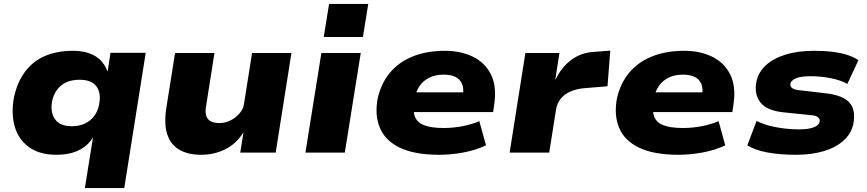

<svg xmlns="http://www.w3.org/2000/svg" viewBox="-20 -775 4405 975"><path d="M411 180 452 -76H451Q433 -46 405 -26.5Q377 -7 342.5 2Q308 11 268 11Q179 11 125.5 -29Q72 -69 54 -135Q36 -201 51 -281Q68 -359 108 -412Q148 -465 209 -491Q270 -517 350 -517Q418 -517 462 -491Q506 -465 525 -414H527L541 -507H720L611 180ZM344 -134Q382 -134 410 -147Q438 -160 457 -184Q476 -208 483 -243Q495 -302 470 -336Q445 -370 384 -370Q347 -370 319 -358Q291 -346 272 -322Q253 -298 245 -264Q234 -205 259.5 -169.5Q285 -134 344 -134Z M1002 11Q934 11 890 -15Q846 -41 829 -94Q812 -147 825 -229L869 -506H1069L1027 -239Q1021 -208 1027 -188Q1033 -168 1050.5 -159Q1068 -150 1094 -150Q1124 -150 1151.5 -164Q1179 -178 1197.5 -200.5Q1216 -223 1219 -247L1260 -506H1460L1380 0H1200L1216 -101H1215Q1179 -44 1123 -16.5Q1067 11 1002 11Z M1624 -587 1651 -755H1850L1823 -587ZM1531 0 1612 -506H1812L1731 0Z M2211 11Q2085 11 2010.5 -25Q1936 -61 1909 -126Q1882 -191 1898 -276Q1915 -351 1959.5 -405Q2004 -459 2075 -488Q2146 -517 2240 -517Q2319 -517 2380.5 -487.5Q2442 -458 2472.5 -398Q2503 -338 2490 -247L2484 -206H2048L2064 -306H2347L2331 -289Q2336 -326 2326 -349.5Q2316 -373 2292.5 -384.5Q2269 -396 2233 -396Q2193 -396 2162 -381.5Q2131 -367 2111.5 -339.5Q2092 -312 2085 -272L2083 -260Q2076 -214 2086.5 -184Q2097 -154 2133 -139.5Q2169 -125 2234 -125Q2282 -125 2330.5 -134.5Q2379 -144 2414 -160L2448 -37Q2398 -13 2335 -1Q2272 11 2211 11Z M2568 0 2648 -506H2821L2800 -372H2802Q2830 -432 2880.5 -470.5Q2931 -509 3002 -512L3079 -518L3065 -337L2945 -327Q2904 -323 2874 -309Q2844 -295 2826.5 -272.5Q2809 -250 2804 -221L2769 0Z M3426 11Q3300 11 3225.5 -25Q3151 -61 3124 -126Q3097 -191 3113 -276Q3130 -351 3174.5 -405Q3219 -459 3290 -488Q3361 -517 3455 -517Q3534 -517 3595.5 -487.5Q3657 -458 3687.5 -398Q3718 -338 3705 -247L3699 -206H3263L3279 -306H3562L3546 -289Q3551 -326 3541 -349.5Q3531 -373 3507.5 -384.5Q3484 -396 3448 -396Q3408 -396 3377 -381.5Q3346 -367 3326.5 -339.5Q3307 -312 3300 -272L3298 -260Q3291 -214 3301.5 -184Q3312 -154 3348 -139.5Q3384 -125 3449 -125Q3497 -125 3545.5 -134.5Q3594 -144 3629 -160L3663 -37Q3613 -13 3550 -1Q3487 11 3426 11Z M4023 11Q3939 11 3876 -1Q3813 -13 3775 -37L3822 -161Q3851 -146 3887.5 -136.5Q3924 -127 3963 -122.5Q4002 -118 4036 -118Q4084 -118 4111 -128Q4138 -138 4142 -156Q4145 -170 4135 -179Q4125 -188 4100 -190L3955 -205Q3873 -214 3841 -255.5Q3809 -297 3821 -360Q3831 -408 3868.5 -443Q3906 -478 3968.5 -497.5Q4031 -517 4116 -517Q4167 -517 4210 -511.5Q4253 -506 4286 -495Q4319 -484 4339 -469L4283 -349Q4249 -368 4198.5 -378Q4148 -388 4098 -388Q4045 -388 4021 -377Q3997 -366 3994 -351Q3991 -338 4001 -329Q4011 -320 4038 -317L4175 -301Q4260 -291 4293.5 -254Q4327 -217 4313 -144Q4302 -95 4262.5 -60Q4223 -25 4161.5 -7Q4100 11 4023 11Z"/></svg>

Font: Nunito Sans 7pt SemiExpanded Black
Style: Italic
Weight: 900
Width: 6
Italic angle: -9°
Designer: Vernon Adams
Foundry: Vernon Adams
Version: Version 3.101;gftools[0.9.27]